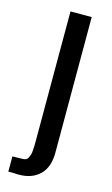

<svg xmlns="http://www.w3.org/2000/svg" viewBox="-111 -543 457 786"><g transform="rotate(15 117.5 -150.0)"><path d="M55.2 133.8H54.2Q62 133.8 67.6 130.9Q73.2 127.9 76.7 120.4Q80.1 112.8 82 106.7Q84 100.6 84.7 87.4Q85.4 74.2 85.7 67.1Q85.9 60.1 85.9 43.9V-500H175.8V74.2Q175.8 136.7 142.8 168.5Q109.9 200.2 55.2 200.2H45.9Q37.1 199.2 21 199.2H9.8V134.8Q28.8 133.8 55.2 133.8Z"/></g></svg>

Font: Perun
Style: Regular
Weight: 400
Version: Version 1.0000